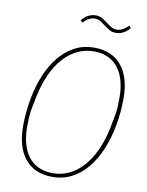

<svg xmlns="http://www.w3.org/2000/svg" viewBox="-96 -950 788 1030"><g transform="rotate(10 297.5 -435.0)"><path d="M260 12Q165 12 112.5 -51Q60 -114 60 -230Q60 -308 75 -385Q87 -449 111 -508Q135 -567 171 -612Q207 -657 255 -683.5Q303 -710 365 -710Q460 -710 512.5 -647Q565 -584 565 -468Q565 -389 550 -313Q538 -249 514 -190Q490 -131 454 -86Q418 -41 369.5 -14.5Q321 12 260 12ZM260 -8Q307 -8 349 -28Q391 -48 425 -86Q459 -124 484 -179Q509 -234 523 -304L533 -355Q540 -387 541.5 -416.5Q543 -446 543 -468Q543 -518 532 -559Q521 -600 499 -629Q477 -658 443.5 -674Q410 -690 365 -690Q318 -690 276 -670Q234 -650 200 -612Q166 -574 141 -519Q116 -464 102 -394L92 -343Q85 -311 83.5 -281.5Q82 -252 82 -230Q82 -180 93 -139Q104 -98 126 -69Q148 -40 181.5 -24Q215 -8 260 -8ZM462 -808Q443 -808 429.5 -815.5Q416 -823 396 -838Q378 -852 366 -858Q354 -864 338 -864Q309 -864 276 -831L266 -843Q287 -866 305 -874Q323 -882 342 -882Q361 -882 374.5 -874.5Q388 -867 408 -852Q426 -838 438 -832Q450 -826 466 -826Q495 -826 528 -859L538 -847Q517 -824 499 -816Q481 -808 462 -808Z"/></g></svg>

Font: IBM Plex Sans Condensed Thin
Style: Italic
Weight: 100
Width: 3
Italic angle: -11°
Designer: Mike Abbink, Paul van der Laan, Pieter van Rosmalen
Foundry: Bold Monday
Version: Version 1.3